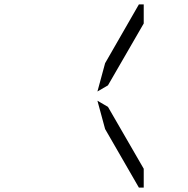

<svg xmlns="http://www.w3.org/2000/svg" viewBox="-20 -938 856 875"><path d="M472 -451 635 -169V-83H613L459 -350L424 -479ZM459 -650 613 -918H635V-831L472 -549L424 -521Z"/></svg>

Font: DSEG14 Modern
Style: Light
Weight: 300
Designer: Keshikan(Twitter:@keshinomi_88pro)
Version: Version 0.46